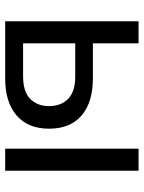

<svg xmlns="http://www.w3.org/2000/svg" viewBox="73 -627 554 740"><g transform="rotate(90 350.0 -257.0)"><path d="M62 0V-514H147V-338H283Q374 -338 425 -294.5Q476 -251 476 -169Q476 -88 425 -44Q374 0 283 0ZM147 -69H275Q333 -69 361 -96.5Q389 -124 389 -169Q389 -215 361 -242.5Q333 -270 275 -270H147ZM553 0V-514H638V0Z"/></g></svg>

Font: TikTok Sans 24pt
Style: Regular
Weight: 400
Version: Version 4.000